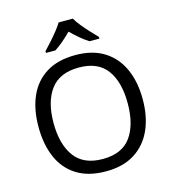

<svg xmlns="http://www.w3.org/2000/svg" viewBox="-135 -1053 1050 1173"><g transform="rotate(-15 390.5 -467.0)"><path d="M720 -358Q720 -247 682.5 -164.5Q645 -82 572 -36Q499 10 391 10Q280 10 206.5 -36Q133 -82 97 -165Q61 -248 61 -359Q61 -469 97 -551Q133 -633 206.5 -679Q280 -725 392 -725Q499 -725 572 -679.5Q645 -634 682.5 -551.5Q720 -469 720 -358ZM156 -358Q156 -223 213 -145.5Q270 -68 391 -68Q513 -68 569 -145.5Q625 -223 625 -358Q625 -493 569 -569.5Q513 -646 392 -646Q271 -646 213.5 -569.5Q156 -493 156 -358ZM435 -944Q447 -922 469.5 -894.5Q492 -867 516.5 -840.5Q541 -814 560 -795V-784H498Q472 -800 444 -823.5Q416 -847 389 -874Q362 -847 335 -824Q308 -801 282 -784H222V-795Q241 -815 264.5 -841Q288 -867 310 -894.5Q332 -922 345 -944Z"/></g></svg>

Font: Noto Sans Lydian
Style: Regular
Weight: 400
Designer: Monotype Design Team
Foundry: Monotype Imaging Inc.
Version: Version 2.002; ttfautohint (v1.8.4.7-5d5b)